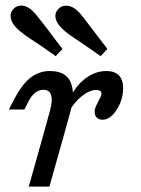

<svg xmlns="http://www.w3.org/2000/svg" viewBox="-20 -688 521 708"><path d="M140.2 -356.8Q123.3 -356.8 109.6 -346Q96 -335.2 84.8 -313.6L70 -284.2H12.8L30.9 -319.6Q59.7 -375.6 91.7 -400.9Q123.7 -426.1 163.6 -426.1Q223.1 -426.1 240.6 -384.5Q258.2 -342.9 239.4 -275.7L220.4 -206.7H144.2L164.7 -281.5Q174.3 -316.8 168.6 -336.8Q162.8 -356.8 140.2 -356.8ZM144.2 -206.7H220.4L162.2 0H86.1ZM329 -275.4Q329 -284.5 332.7 -293.6Q336.4 -302.6 342.9 -314.8Q347 -322.2 350.6 -330Q354.2 -337.7 354.2 -343.5Q354.2 -349.4 348.9 -352.8Q343.6 -356.2 334.6 -356.2Q310.2 -356.2 281.6 -333.5Q253.1 -310.9 236.2 -278.2L235.7 -322.8Q259 -371.7 295.3 -398.9Q331.6 -426.1 372 -426.1Q402.4 -426.1 418.2 -410.3Q434.1 -394.4 434.1 -363.2Q434.1 -334.7 423 -307.6Q411.8 -280.4 394.5 -263.4Q377.1 -246.4 358.8 -246.4Q344.8 -246.4 336.9 -254.3Q329 -262.2 329 -275.4ZM185.2 -481Q165.7 -494.9 148.2 -507.3Q130.6 -519.6 114.3 -530.3Q87.8 -547.3 70.2 -560.1Q52.6 -572.9 41.5 -584.3Q22.3 -603.7 19.4 -622.9Q16.5 -642.1 30.4 -655.9Q44.3 -669.6 63.6 -667.2Q82.8 -664.8 101.1 -647.1Q110.9 -637.3 124.8 -619.4Q138.8 -601.5 155.2 -580.3Q173.2 -556.4 182.7 -543.6Q192.2 -530.8 210.4 -507.4ZM351 -481Q331.5 -494.9 313.9 -506.9Q296.4 -518.8 280.8 -529.5Q258.1 -544.3 238.6 -558.2Q219.1 -572.2 207.2 -584.3Q188.1 -602.9 184.8 -622.1Q181.5 -641.4 196.2 -655.9Q208.6 -668.8 228.6 -666.8Q248.6 -664.8 266.9 -647.1Q275.9 -638.8 289.5 -620.9Q303 -603 319.4 -581.8Q332.2 -565.4 346.2 -546.6Q360.2 -527.8 376.1 -507.4Z"/></svg>

Font: Playfair Micro SmCond SmLight
Style: Italic
Weight: 360
Width: 4
Italic angle: -15.6°
Designer: Claus Eggers Sørensen
Foundry: Claus Eggers Sørensen
Version: Version 2.203;Glyphs 3.3 (3326)